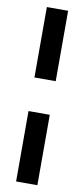

<svg xmlns="http://www.w3.org/2000/svg" viewBox="-93 -755 389 889"><g transform="rotate(10 101.5 -310.0)"><path d="M52 -389V-720H152V-389ZM52 100V-231H152V100Z"/></g></svg>

Font: DM Sans 9pt 36pt Medium
Style: Regular
Weight: 500
Version: Version 4.004;gftools[0.9.30]